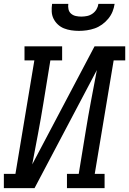

<svg xmlns="http://www.w3.org/2000/svg" viewBox="-30 -975 669 995"><path d="M-10 0V-74H50L148 -662H97V-735H292V-662H231L195 -441Q182 -361 167 -281.5Q152 -202 137 -123L460 -735H619V-662H559L461 -74H512V0H317V-74H378L414 -294Q427 -374 442 -453.5Q457 -533 472 -612L149 0ZM379 -815Q359 -815 339 -818Q319 -821 301.5 -828Q284 -835 270 -848Q256 -861 247.5 -878Q239 -895 238 -915Q237 -935 240 -955H324Q322 -941 325 -927Q328 -913 338.5 -904Q349 -895 363 -892Q377 -889 391 -889Q406 -889 421 -892Q436 -895 449 -904Q462 -913 470 -926.5Q478 -940 480 -955H564Q561 -934 553 -914.5Q545 -895 531 -878Q517 -861 499 -848Q481 -835 461 -828Q441 -821 420 -818Q399 -815 379 -815Z"/></svg>

Font: Iosevka Etoile Oblique
Style: Regular
Weight: 400
Italic angle: -9°
Designer: Belleve Invis
Foundry: Belleve Invis
Version: Version 15.5.2; ttfautohint (v1.8.4)